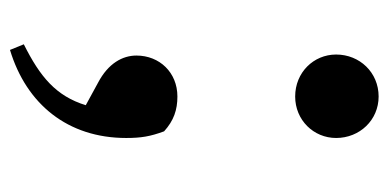

<svg xmlns="http://www.w3.org/2000/svg" viewBox="-212 -364 760 375"><g transform="rotate(90 167.5 -176.0)"><path d="M168 -373C214 -373 249 -409 249 -453C249 -499 214 -536 168 -536C121 -536 86 -499 86 -453C86 -409 121 -373 168 -373ZM77 184C183 152 249 71 249 -43C249 -72 246 -90 236 -117C215 -136 194 -143 168 -143C121 -143 88 -108 88 -63C88 -36 103 -8 141 12L185 36C167 94 130 125 66 157Z"/></g></svg>

Font: Noto Serif KR
Style: Bold
Weight: 700
Designer: Ryoko NISHIZUKA 西塚涼子 (kana & ideographs); Frank Grießhammer (Latin, Greek & Cyrillic); Wenlong ZHANG 张文龙 (bopomofo); San
Foundry: Adobe
Version: Version 2.001;hotconv 1.1.0;makeotfexe 2.6.0